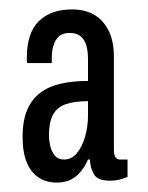

<svg xmlns="http://www.w3.org/2000/svg" viewBox="-20 -718 315 408"><path d="M100 -330Q79 -330 62.5 -340.5Q46 -351 37 -372.5Q28 -394 28 -427Q28 -462 38 -485Q48 -508 66.5 -521.5Q85 -535 110.5 -540.5Q136 -546 167 -546V-591Q167 -611 163 -623Q159 -635 150.5 -641.5Q142 -648 128 -648Q113 -648 105 -640.5Q97 -633 93.5 -621Q90 -609 90 -594V-584H38Q37 -587 37 -590Q37 -593 37 -595Q37 -648 62.5 -673Q88 -698 133 -698Q160 -698 179.5 -687Q199 -676 210.5 -653.5Q222 -631 222 -598V-401Q222 -390 225 -384.5Q228 -379 235 -379H251V-342Q241 -338 232.5 -336Q224 -334 214 -334Q188 -334 180 -347Q172 -360 171 -379H167Q157 -356 141 -343Q125 -330 100 -330ZM116 -379Q132 -379 143 -392Q154 -405 160.5 -426.5Q167 -448 167 -473V-503Q138 -503 119.5 -496.5Q101 -490 92.5 -474Q84 -458 84 -430Q84 -421 86.5 -409Q89 -397 96 -388Q103 -379 116 -379Z"/></svg>

Font: Archivo ExtraCondensed
Style: Regular
Weight: 400
Width: 2
Designer: Hector Gatti
Foundry: Omnibus-Type
Version: Version 2.001